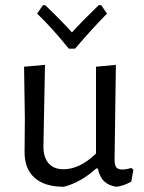

<svg xmlns="http://www.w3.org/2000/svg" viewBox="-20 -708 550 734"><path d="M490 -59 482 -14Q453 3 425 6Q396 2 378.5 -14.5Q361 -31 354 -64H348Q288 -10 224 6Q150 6 111.5 -29Q73 -64 74 -129L75 -256L72 -453L152 -460L146 -148Q146 -107 165.5 -84Q185 -61 223 -61Q285 -61 347 -121V-453L423 -460L418 -98Q418 -77 424.5 -68.5Q431 -60 447 -60Q463 -60 482 -66ZM389 -656Q332 -598 267 -522H243Q181 -599 122 -656L144 -688H153Q215 -629 255 -584Q293 -626 357 -688H367Z"/></svg>

Font: Alegreya Sans
Style: Regular
Weight: 400
Designer: Juan Pablo del Peral
Foundry: Huerta Tipografica
Version: Version 2.008; ttfautohint (v1.6)